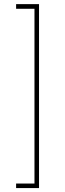

<svg xmlns="http://www.w3.org/2000/svg" viewBox="-20 -789 321 949"><path d="M59.6 140.6V118.2H150.4V-745.6H59.6V-768.6H172.9V140.6Z"/></svg>

Font: Inter 24pt Thin
Style: Regular
Weight: 250
Designer: Rasmus Andersson
Foundry: rsms
Version: Version 4.001;git-66647c0bb